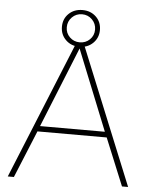

<svg xmlns="http://www.w3.org/2000/svg" viewBox="-56 -859 712 906"><g transform="rotate(5 300.0 -406.5)"><path d="M585 0H556L464 -224H136L44 0H15L284 -660H316ZM146 -250H453L300 -631ZM298 -813Q337 -813 362.5 -788.5Q388 -764 388 -726Q388 -689 362.5 -664Q337 -639 298 -639Q259 -639 233.5 -664Q208 -689 208 -726Q208 -764 233.5 -788.5Q259 -813 298 -813ZM298 -793Q270 -793 250.5 -773.5Q231 -754 231 -726Q231 -698 250.5 -679Q270 -660 298 -660Q326 -660 345.5 -679Q365 -698 365 -726Q365 -754 345.5 -773.5Q326 -793 298 -793Z"/></g></svg>

Font: Work Sans ExtraLight
Style: Regular
Weight: 200
Designer: Wei Huang
Foundry: Wei Huang
Version: Version 2.010; ttfautohint (v1.8.3)